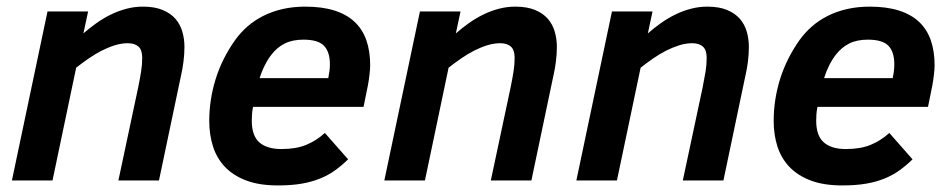

<svg xmlns="http://www.w3.org/2000/svg" viewBox="-20 -547 2880 582"><path d="M338.9 0 398.9 -282.2Q404.3 -308.6 407.7 -329.8Q411.1 -351.1 411.1 -372.1Q411.1 -395.5 399.7 -405.8Q388.2 -416 367.2 -416Q348.1 -416 327.9 -409.7Q307.6 -403.3 287.6 -393.1Q267.6 -382.8 248.3 -369.4Q229 -356 210.9 -341.8L139.2 0H16.1L124 -512.2H247.1L232.9 -445.8Q252 -462.4 272.9 -477.3Q293.9 -492.2 316.7 -503.2Q339.4 -514.2 363.5 -520.5Q387.7 -526.9 413.1 -526.9Q448.7 -526.9 472.9 -516.8Q497.1 -506.8 511.7 -490Q526.4 -473.1 532.7 -450.9Q539.1 -428.7 539.1 -404.8Q539.1 -382.3 536.1 -359.9Q533.2 -337.4 529.8 -323.2L461.9 0Z M747.1 -223.1Q744.6 -211.9 743.9 -200.9Q743.2 -189.9 743.2 -181.2Q743.2 -135.7 766.1 -115.5Q789.1 -95.2 833 -95.2Q877.4 -95.2 908.2 -107.9Q939 -120.6 964.8 -144L1035.2 -64Q1016.1 -45.4 995.8 -30.8Q975.6 -16.1 950.4 -5.9Q925.3 4.4 894 9.8Q862.8 15.1 822.3 15.1Q765.6 15.1 726.1 0Q686.5 -15.1 661.6 -41.5Q636.7 -67.9 625.5 -103.5Q614.3 -139.2 614.3 -180.2Q614.3 -245.1 633.8 -307.6Q653.3 -370.1 692.9 -425.8Q709 -448.2 730.2 -466.8Q751.5 -485.4 778.1 -498.8Q804.7 -512.2 836.4 -519.5Q868.2 -526.9 905.3 -526.9Q956.5 -526.9 993.7 -515.1Q1030.8 -503.4 1054.9 -480.7Q1079.1 -458 1090.6 -424.8Q1102.1 -391.6 1102.1 -349.1Q1102.1 -338.4 1100.1 -321Q1098.1 -303.7 1095.2 -288.1L1082 -223.1ZM975.1 -310.1Q977.5 -322.3 978.8 -332.3Q980 -342.3 980 -352.1Q980 -389.6 962.2 -408.2Q944.3 -426.8 899.9 -426.8Q866.2 -426.8 843 -415Q819.8 -403.3 803.2 -381.8Q792 -367.7 782.5 -348.6Q772.9 -329.6 767.1 -310.1Z M1467.8 0 1527.8 -282.2Q1533.2 -308.6 1536.6 -329.8Q1540 -351.1 1540 -372.1Q1540 -395.5 1528.6 -405.8Q1517.1 -416 1496.1 -416Q1477.1 -416 1456.8 -409.7Q1436.5 -403.3 1416.5 -393.1Q1396.5 -382.8 1377.2 -369.4Q1357.9 -356 1339.8 -341.8L1268.1 0H1145L1252.9 -512.2H1376L1361.8 -445.8Q1380.9 -462.4 1401.9 -477.3Q1422.9 -492.2 1445.6 -503.2Q1468.3 -514.2 1492.4 -520.5Q1516.6 -526.9 1542 -526.9Q1577.6 -526.9 1601.8 -516.8Q1626 -506.8 1640.6 -490Q1655.3 -473.1 1661.6 -450.9Q1668 -428.7 1668 -404.8Q1668 -382.3 1665 -359.9Q1662.1 -337.4 1658.7 -323.2L1590.8 0Z M2049.8 0 2109.9 -282.2Q2115.2 -308.6 2118.7 -329.8Q2122.1 -351.1 2122.1 -372.1Q2122.1 -395.5 2110.6 -405.8Q2099.1 -416 2078.1 -416Q2059.1 -416 2038.8 -409.7Q2018.6 -403.3 1998.5 -393.1Q1978.5 -382.8 1959.2 -369.4Q1939.9 -356 1921.9 -341.8L1850.1 0H1727.1L1835 -512.2H1958L1943.8 -445.8Q1962.9 -462.4 1983.9 -477.3Q2004.9 -492.2 2027.6 -503.2Q2050.3 -514.2 2074.5 -520.5Q2098.6 -526.9 2124 -526.9Q2159.7 -526.9 2183.8 -516.8Q2208 -506.8 2222.7 -490Q2237.3 -473.1 2243.7 -450.9Q2250 -428.7 2250 -404.8Q2250 -382.3 2247.1 -359.9Q2244.1 -337.4 2240.7 -323.2L2172.9 0Z M2458 -223.1Q2455.6 -211.9 2454.8 -200.9Q2454.1 -189.9 2454.1 -181.2Q2454.1 -135.7 2477.1 -115.5Q2500 -95.2 2543.9 -95.2Q2588.4 -95.2 2619.1 -107.9Q2649.9 -120.6 2675.8 -144L2746.1 -64Q2727.1 -45.4 2706.8 -30.8Q2686.5 -16.1 2661.4 -5.9Q2636.2 4.4 2605 9.8Q2573.7 15.1 2533.2 15.1Q2476.6 15.1 2437 0Q2397.5 -15.1 2372.6 -41.5Q2347.7 -67.9 2336.4 -103.5Q2325.2 -139.2 2325.2 -180.2Q2325.2 -245.1 2344.7 -307.6Q2364.3 -370.1 2403.8 -425.8Q2419.9 -448.2 2441.2 -466.8Q2462.4 -485.4 2489 -498.8Q2515.6 -512.2 2547.4 -519.5Q2579.1 -526.9 2616.2 -526.9Q2667.5 -526.9 2704.6 -515.1Q2741.7 -503.4 2765.9 -480.7Q2790 -458 2801.5 -424.8Q2813 -391.6 2813 -349.1Q2813 -338.4 2811 -321Q2809.1 -303.7 2806.2 -288.1L2793 -223.1ZM2686 -310.1Q2688.5 -322.3 2689.7 -332.3Q2690.9 -342.3 2690.9 -352.1Q2690.9 -389.6 2673.1 -408.2Q2655.3 -426.8 2610.8 -426.8Q2577.1 -426.8 2554 -415Q2530.8 -403.3 2514.2 -381.8Q2502.9 -367.7 2493.4 -348.6Q2483.9 -329.6 2478 -310.1Z"/></svg>

Font: Clear Sans
Style: Bold Italic
Weight: 700
Italic angle: -12°
Foundry: Intel Corporation
Version: Version 1.00